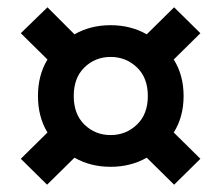

<svg xmlns="http://www.w3.org/2000/svg" viewBox="-20 -610 606 526"><path d="M109 -104 37 -175 110 -247Q84 -290 84 -347Q84 -404 110 -447L37 -519L110 -590L184 -516Q228 -541 283 -541Q338 -541 382 -516L457 -590L529 -519L456 -447Q483 -404 483 -347Q483 -290 456 -247L529 -175L457 -104L382 -178Q338 -153 283 -153Q228 -153 184 -178ZM283 -240Q325 -240 355 -268.5Q385 -297 385 -347Q385 -397 355 -425.5Q325 -454 283 -454Q241 -454 211.5 -425.5Q182 -397 182 -347Q182 -297 211.5 -268.5Q241 -240 283 -240Z"/></svg>

Font: Ubuntu Sans SemiBold
Style: Regular
Weight: 600
Designer: Dalton Maag Ltd
Foundry: Dalton Maag Ltd
Version: Version 1.006; ttfautohint (v1.8.4.7-5d5b)